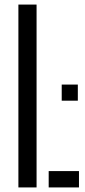

<svg xmlns="http://www.w3.org/2000/svg" viewBox="-20 -820 372 840"><path d="M60.5 0V-800H140V0ZM193 0V-71.5H325.5V0ZM250 -379.5V-450H320.5V-379.5Z"/></svg>

Font: Big Shoulders Stencil Text
Style: Regular
Weight: 400
Designer: Patric King
Foundry: XO Type Co
Version: Version 1.000